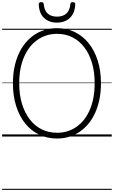

<svg xmlns="http://www.w3.org/2000/svg" viewBox="-20 -1279 1067 1799"><path d="M515 19Q422 19 346 -18Q270 -55 215.5 -123Q161 -191 131 -286.5Q101 -382 101 -499Q101 -576 114.5 -644.5Q128 -713 153.5 -770.5Q179 -828 215.5 -873Q252 -918 298 -950Q344 -982 398.5 -998.5Q453 -1015 515 -1015Q607 -1015 682 -978Q757 -941 811.5 -873Q866 -805 896 -710Q926 -615 926 -499Q926 -421 912.5 -352.5Q899 -284 873.5 -226Q848 -168 811.5 -123Q775 -78 729.5 -46.5Q684 -15 630 2Q576 19 515 19ZM515 -35Q567 -35 613 -49.5Q659 -64 698.5 -92Q738 -120 769 -160Q800 -200 822 -251.5Q844 -303 855.5 -365Q867 -427 867 -499Q867 -606 841.5 -691Q816 -776 769 -837Q722 -898 657.5 -930Q593 -962 515 -962Q463 -962 416.5 -947.5Q370 -933 330 -905Q290 -877 259 -837Q228 -797 205.5 -745.5Q183 -694 171.5 -632Q160 -570 160 -499Q160 -392 186 -306.5Q212 -221 259 -160Q306 -99 371 -67Q436 -35 515 -35ZM514 -1067Q440 -1067 393.5 -1110Q347 -1153 343 -1238Q343 -1248 349 -1253.5Q355 -1259 367 -1259Q379 -1259 384 -1253.5Q389 -1248 390 -1238Q396 -1179 428 -1151Q460 -1123 514 -1123Q568 -1123 600.5 -1151Q633 -1179 639 -1238Q640 -1248 644.5 -1253.5Q649 -1259 660 -1259Q673 -1259 679.5 -1253.5Q686 -1248 685 -1238Q683 -1182 660.5 -1144Q638 -1106 600.5 -1086.5Q563 -1067 514 -1067ZM0 490H1027V500H0ZM0 -20H1027V0H0ZM0 -505H1027V-500H0ZM0 -1010H1027V-1000H0Z"/></svg>

Font: Playwrite PE Guides
Style: Regular
Weight: 400
Designer: Veronika Burian, José Scaglione
Foundry: TypeTogether
Version: Version 1.003